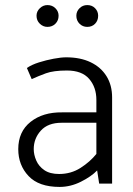

<svg xmlns="http://www.w3.org/2000/svg" viewBox="-20 -724 523 757"><path d="M113 -136Q113 -178 141 -209Q169 -240 223 -240H360V-117Q335 -86 297.5 -62Q260 -38 213 -38Q177 -38 155 -53Q133 -68 123 -91Q113 -114 113 -136ZM105 -412Q131 -424 161 -435Q191 -446 244 -446Q303 -446 331.5 -413Q360 -380 360 -330V-281H225Q149 -282 100.5 -243.5Q52 -205 52 -136Q52 -73 92.5 -30Q133 13 215 13Q258 13 299 -7.5Q340 -28 363 -52L371 0H422V-340Q422 -388 400 -423.5Q378 -459 337.5 -478.5Q297 -498 241 -498Q221 -498 191.5 -492.5Q162 -487 133.5 -478Q105 -469 86 -456ZM167 -618Q186 -618 198.5 -630.5Q211 -643 211 -662Q211 -679 198.5 -691.5Q186 -704 167 -704Q150 -704 137 -691.5Q124 -679 124 -662Q124 -643 137 -630.5Q150 -618 167 -618ZM324 -618Q343 -618 355 -630.5Q367 -643 367 -662Q367 -679 355 -691.5Q343 -704 324 -704Q306 -704 293.5 -691.5Q281 -679 281 -662Q281 -643 293.5 -630.5Q306 -618 324 -618Z"/></svg>

Font: Catamaran Thin Light
Style: Regular
Weight: 300
Version: Version 2.000